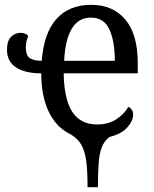

<svg xmlns="http://www.w3.org/2000/svg" viewBox="-20 -566 637 796"><path d="M343 210Q343 144 337.5 102Q332 60 317 34Q302 8 273 -9Q214 -37 182.5 -102Q151 -167 151 -262Q84 -262 46.5 -286.5Q9 -311 9 -359Q9 -397 26 -413.5Q43 -430 65 -430Q84 -430 97 -418Q93 -407 90 -395.5Q87 -384 87 -370Q87 -336 103.5 -325Q120 -314 153 -314Q162 -430 214.5 -488Q267 -546 358 -546Q448 -546 499.5 -485Q551 -424 551 -306V-262H244Q246 -152 280.5 -101Q315 -50 382 -50Q430 -50 463 -72Q496 -94 512 -123Q520 -120 526 -111.5Q532 -103 532 -90Q532 -65 507.5 -37.5Q483 -10 433 2Q412 19 402 44.5Q392 70 389 110Q386 150 386 210ZM456 -314Q456 -395 433.5 -444Q411 -493 357 -493Q305 -493 277.5 -447Q250 -401 246 -314Z"/></svg>

Font: Noto Serif SemiCondensed
Style: Regular
Weight: 400
Width: 4
Designer: Monotype Design Team
Foundry: Monotype Imaging Inc.
Version: Version 2.013